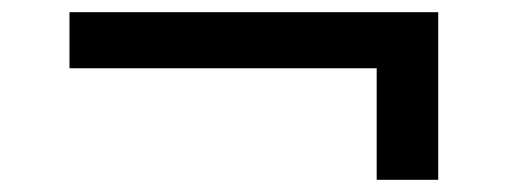

<svg xmlns="http://www.w3.org/2000/svg" viewBox="-20 -387 868 315"><path d="M598 -92V-275H94V-367H699V-92Z"/></svg>

Font: Alata
Style: Regular
Weight: 400
Designer: Spyros Zevelakis, Eben Sorkin
Foundry: Spyros Zevelakis
Version: Version 1.005; ttfautohint (v1.8.4.7-5d5b)